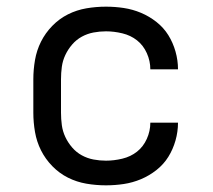

<svg xmlns="http://www.w3.org/2000/svg" viewBox="-20 -548 640 576"><path d="M298 8Q268 8 239 3Q210 -2 184 -15Q158 -28 137 -49.5Q116 -71 103 -97Q90 -123 85 -152Q80 -181 80 -210V-310Q80 -339 85 -368Q90 -397 103 -423Q116 -449 137 -470.5Q158 -492 184 -505Q210 -518 239 -523Q268 -528 298 -528Q325 -528 351.5 -524Q378 -520 403 -509.5Q428 -499 449.5 -482Q471 -465 485 -442.5Q499 -420 506.5 -393.5Q514 -367 514 -340Q514 -340 514 -340Q514 -340 514 -340H431Q431 -340 431 -340Q431 -340 431 -340Q431 -365 420.5 -388.5Q410 -412 391 -427Q372 -442 347 -448Q322 -454 298 -454Q279 -454 260.5 -450.5Q242 -447 225.5 -438Q209 -429 196.5 -414.5Q184 -400 176 -383Q168 -366 165.5 -347.5Q163 -329 163 -310V-210Q163 -191 165.5 -172.5Q168 -154 176 -137Q184 -120 196.5 -105.5Q209 -91 225.5 -82Q242 -73 260.5 -69.5Q279 -66 298 -66Q322 -66 347 -72Q372 -78 391 -93Q410 -108 420.5 -131.5Q431 -155 431 -180Q431 -180 431 -180Q431 -180 431 -180H514Q514 -180 514 -180Q514 -180 514 -180Q514 -153 506.5 -126.5Q499 -100 485 -77.5Q471 -55 449.5 -38Q428 -21 403 -10.5Q378 0 351.5 4Q325 8 298 8Z"/></svg>

Font: Iosevka Meiseki Sans
Style: Regular
Weight: 400
Monospace: yes
Designer: Belleve Invis
Foundry: Belleve Invis
Version: Version 11.2.6; ttfautohint (v1.8.4)